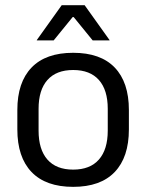

<svg xmlns="http://www.w3.org/2000/svg" viewBox="-20 -703 560 735"><path d="M260.1 12.3Q155.2 12.3 100.8 -44.5Q46.4 -101.2 46.4 -207.7V-281.9Q46.4 -388 100.9 -444.5Q155.3 -500.9 260.1 -500.9Q364.9 -500.9 419.1 -444.5Q473.4 -388 473.4 -281.9V-207.7Q473.4 -101.2 419.1 -44.5Q364.9 12.3 260.1 12.3ZM260.1 -53.7Q324.8 -53.7 358.6 -92.2Q392.5 -130.7 392.5 -203V-286.6Q392.5 -358.5 358.7 -396.7Q324.9 -435 260.1 -435Q195.3 -435 161.5 -396.7Q127.7 -358.5 127.7 -286.6V-203Q127.7 -130.7 161.5 -92.2Q195.3 -53.7 260.1 -53.7ZM120.9 -549.7 216.2 -683.1H304L399.3 -549.7V-548.4H334.7L262 -637.7H258.2L185.5 -548.4H120.9Z"/></svg>

Font: Anek Devanagari Medium
Style: Regular
Weight: 500
Designer: Kailash Malviya (Devanagari) & Yesha Goshar (Latin)
Foundry: Ek Type
Version: Version 1.003